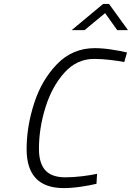

<svg xmlns="http://www.w3.org/2000/svg" viewBox="-20 -951 674 981"><path d="M116 -189Q116 -304 154.5 -423.5Q193 -543 272 -624Q351 -705 464 -705Q503 -705 549 -698Q595 -691 629 -683L615 -634Q585 -640 541.5 -645Q498 -650 460 -650Q372 -650 308.5 -579Q245 -508 212 -401.5Q179 -295 179 -191Q179 -117 211.5 -81Q244 -45 314 -45Q353 -45 399 -50.5Q445 -56 476 -63L473 -12Q441 -4 393.5 3Q346 10 306 10Q116 10 116 -189ZM507 -931H537L634 -797H579L517 -884L412 -797H346Z"/></svg>

Font: Cairo Light
Style: Italic
Weight: 300
Italic angle: -13°
Designer: Mohamed Gaber, Accademia di Belle Arti di Urbino and others
Foundry: Kief Type Foundry, Accademia di Belle Arti di Urbino and others
Version: Version 3.011